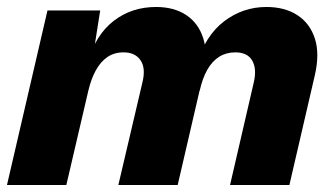

<svg xmlns="http://www.w3.org/2000/svg" viewBox="-20 -530 962 550"><path d="M0 0 116 -500H267L242 -341L233 -355Q254 -430 305.5 -470Q357 -510 427 -510Q479 -510 514 -486.5Q549 -463 562.5 -419.5Q576 -376 562 -315L489 0H319L388 -294Q398 -335 382.5 -357.5Q367 -380 334 -380Q307 -380 287.5 -366.5Q268 -353 254.5 -328.5Q241 -304 233 -270L170 0ZM639 0 707 -294Q716 -333 702.5 -356.5Q689 -380 654 -380Q628 -380 608 -367.5Q588 -355 574 -330.5Q560 -306 552 -270L543 -345Q568 -428 622 -469Q676 -510 743 -510Q796 -510 832 -486.5Q868 -463 882 -419.5Q896 -376 882 -315L809 0Z"/></svg>

Font: Kantumruy Pro
Style: Italic
Weight: 400
Italic angle: -13°
Designer: Sovichet Tep
Foundry: Sovichet Tep
Version: Version 1.002